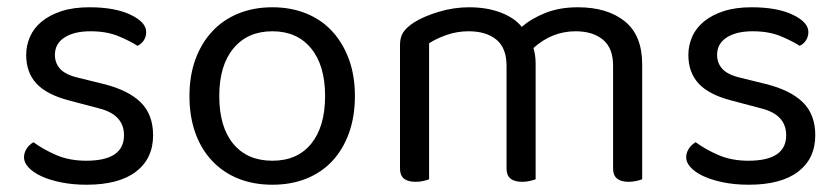

<svg xmlns="http://www.w3.org/2000/svg" viewBox="-20 -495 2308 528"><path d="M401 -123Q401 -59 354 -23Q307 13 218 13Q180 13 148 6.5Q116 0 93.5 -10.5Q71 -21 58.5 -34.5Q46 -48 46 -62Q46 -74 52.5 -85Q59 -96 72 -104Q99 -84 135 -68.5Q171 -53 217 -53Q321 -53 321 -123Q321 -180 252 -197L169 -219Q108 -235 80 -265.5Q52 -296 52 -344Q52 -370 62.5 -394Q73 -418 95 -436Q117 -454 149.5 -464.5Q182 -475 226 -475Q296 -475 339 -454.5Q382 -434 382 -407Q382 -394 375.5 -384Q369 -374 358 -369Q340 -381 307 -395Q274 -409 229 -409Q184 -409 157.5 -392Q131 -375 131 -344Q131 -321 146 -305Q161 -289 196 -281L265 -264Q333 -247 367 -213.5Q401 -180 401 -123Z M956 -231Q956 -175 940 -130Q924 -85 894.5 -53Q865 -21 823 -4Q781 13 729 13Q677 13 635 -4Q593 -21 563 -53Q533 -85 517 -130Q501 -175 501 -231Q501 -287 517.5 -332Q534 -377 564 -409Q594 -441 636 -458Q678 -475 729 -475Q780 -475 822 -458Q864 -441 893.5 -409Q923 -377 939.5 -332Q956 -287 956 -231ZM729 -409Q661 -409 622 -362Q583 -315 583 -231Q583 -146 621.5 -99.5Q660 -53 729 -53Q798 -53 836 -100Q874 -147 874 -231Q874 -315 835.5 -362Q797 -409 729 -409Z M1666 -314Q1666 -363 1638 -386Q1610 -409 1563 -409Q1498 -409 1447 -363Q1453 -343 1453 -320V-2Q1448 0 1437.5 2.5Q1427 5 1416 5Q1373 5 1373 -31V-314Q1373 -363 1345 -386Q1317 -409 1269 -409Q1237 -409 1208.5 -399Q1180 -389 1160 -376V-2Q1155 0 1145 2.5Q1135 5 1123 5Q1080 5 1080 -31V-372Q1080 -392 1088.5 -405.5Q1097 -419 1118 -433Q1145 -450 1186.5 -462.5Q1228 -475 1270 -475Q1319 -475 1357 -460.5Q1395 -446 1415 -421Q1441 -444 1480 -459.5Q1519 -475 1569 -475Q1650 -475 1698 -436.5Q1746 -398 1746 -318V-2Q1741 0 1730.5 2.5Q1720 5 1709 5Q1666 5 1666 -31V-314Z M2222 -123Q2222 -59 2175 -23Q2128 13 2039 13Q2001 13 1969 6.5Q1937 0 1914.5 -10.5Q1892 -21 1879.5 -34.5Q1867 -48 1867 -62Q1867 -74 1873.5 -85Q1880 -96 1893 -104Q1920 -84 1956 -68.5Q1992 -53 2038 -53Q2142 -53 2142 -123Q2142 -180 2073 -197L1990 -219Q1929 -235 1901 -265.5Q1873 -296 1873 -344Q1873 -370 1883.5 -394Q1894 -418 1916 -436Q1938 -454 1970.5 -464.5Q2003 -475 2047 -475Q2117 -475 2160 -454.5Q2203 -434 2203 -407Q2203 -394 2196.5 -384Q2190 -374 2179 -369Q2161 -381 2128 -395Q2095 -409 2050 -409Q2005 -409 1978.5 -392Q1952 -375 1952 -344Q1952 -321 1967 -305Q1982 -289 2017 -281L2086 -264Q2154 -247 2188 -213.5Q2222 -180 2222 -123Z"/></svg>

Font: Baloo 2
Style: Regular
Weight: 400
Designer: Sarang Kulkarni and Ek Type
Foundry: Ek Type
Version: Version 1.640;hotconv 1.0.111;makeotfexe 2.5.65597; ttfautoh